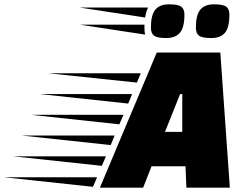

<svg xmlns="http://www.w3.org/2000/svg" viewBox="-270 -868 1141 888"><path d="M392 0H192L455 -625H749L793 0H592L588 -99H431ZM573 -258V-433H563L493 -258ZM160 -4 -250 -48H179ZM201 -101 -209 -145H220ZM242 -197 -168 -241H260ZM282 -293 -127 -337H301ZM323 -389 -86 -433H341ZM404 -582 -4 -625H422ZM363 -486 -45 -529H381ZM404 -582 422 -625H-4ZM791 -800Q791 -741 770.5 -716.5Q750 -692 707.5 -692Q665 -692 650.5 -703Q636 -714 636 -740Q636 -799 656.5 -823.5Q677 -848 719.5 -848Q762 -848 776.5 -837Q791 -826 791 -800ZM583 -800Q583 -741 562 -716.5Q541 -692 499 -692Q457 -692 442.5 -703Q428 -714 428 -740Q428 -799 448.5 -823.5Q469 -848 511.5 -848Q554 -848 568.5 -837Q583 -826 583 -800ZM415 -833Q406 -816 401 -787L99 -833ZM398 -740Q398 -722 401 -708L99 -754H398Z"/></svg>

Font: Faster One
Style: Regular
Weight: 400
Designer: Eduardo Rodriguez Tunni
Foundry: Eduardo Rodriguez Tunni
Version: Version 1.002